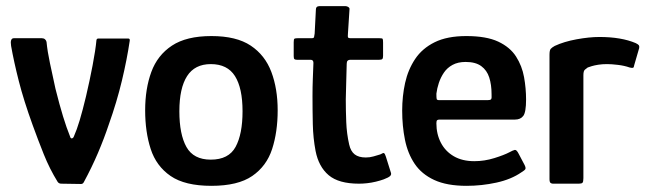

<svg xmlns="http://www.w3.org/2000/svg" viewBox="-20 -596 2094 623"><path d="M179 0Q171 0 167 -6Q141 -48 122 -95.5Q103 -143 86 -190Q57 -270 41 -333Q25 -396 16 -447Q12 -472 25 -472H116Q122 -472 126 -468.5Q130 -465 131 -460Q134 -429 142 -391.5Q150 -354 160 -308Q173 -256 184.5 -218.5Q196 -181 207 -154Q209 -146 213.5 -147Q218 -148 220 -154Q229 -174 238.5 -205.5Q248 -237 259 -283Q271 -334 280.5 -384Q290 -434 293 -466Q294 -471 299 -471H396Q402 -471 401 -464Q392 -403 375.5 -334Q359 -265 333 -192Q318 -147 298 -100Q278 -53 252 -5Q249 1 243 1Z M666 7Q580 7 533.5 -25Q487 -57 469 -112.5Q451 -168 451 -238Q451 -308 471 -362.5Q491 -417 538 -448Q585 -479 666 -479Q747 -479 793.5 -448Q840 -417 860.5 -362.5Q881 -308 881 -238Q881 -168 863 -112.5Q845 -57 798.5 -25Q752 7 666 7ZM664 -78Q722 -78 744.5 -119.5Q767 -161 767 -235Q767 -310 742.5 -349Q718 -388 664 -388Q612 -388 587 -349Q562 -310 562 -235Q562 -160 585 -119Q608 -78 664 -78Z M1145 0Q1079 0 1046.5 -27.5Q1014 -55 1004 -106Q996 -148 995 -193Q994 -238 994 -284Q994 -314 995 -339Q996 -364 997 -392Q997 -402 988 -402H944Q938 -402 935.5 -404Q933 -406 933 -414V-459Q933 -469 935.5 -470.5Q938 -472 946 -472H991Q998 -472 999 -475.5Q1000 -479 1001 -487L1005 -565Q1005 -576 1016 -576H1102Q1106 -576 1110.5 -573Q1115 -570 1114 -565L1109 -487Q1108 -477 1109.5 -474.5Q1111 -472 1117 -472H1211Q1220 -472 1221.5 -470Q1223 -468 1223 -458V-415Q1223 -407 1220.5 -404.5Q1218 -402 1210 -402H1116Q1111 -402 1108 -399Q1105 -396 1105 -389Q1104 -361 1103.5 -332.5Q1103 -304 1102 -274Q1102 -238 1103.5 -200Q1105 -162 1113 -127Q1118 -105 1131 -95Q1144 -85 1167 -85Q1180 -85 1192 -88.5Q1204 -92 1214 -95Q1224 -101 1226.5 -99Q1229 -97 1232 -88L1248 -37Q1251 -30 1246 -25Q1241 -20 1225 -14Q1214 -10 1199.5 -6.5Q1185 -3 1171 -1.5Q1157 0 1145 0Z M1285 -237Q1285 -284 1294.5 -327Q1304 -370 1327 -404.5Q1350 -439 1390.5 -459Q1431 -479 1493 -479Q1558 -479 1596.5 -461Q1635 -443 1654.5 -412.5Q1674 -382 1680.5 -345.5Q1687 -309 1687 -273Q1687 -232 1678 -220Q1669 -208 1651 -208H1406Q1401 -208 1398.5 -206Q1396 -204 1396 -196Q1396 -161 1410.5 -133Q1425 -105 1452.5 -89Q1480 -73 1519 -73Q1552 -73 1584 -83Q1616 -93 1633 -102Q1644 -108 1650 -109.5Q1656 -111 1663 -97L1682 -61Q1687 -51 1684.5 -47Q1682 -43 1672 -37Q1639 -14 1591 -3.5Q1543 7 1494 7Q1430 7 1389 -12Q1348 -31 1325.5 -64.5Q1303 -98 1294 -142.5Q1285 -187 1285 -237ZM1575 -291Q1575 -321 1567.5 -344.5Q1560 -368 1541.5 -381.5Q1523 -395 1491 -395Q1466 -395 1448.5 -385.5Q1431 -376 1420.5 -360.5Q1410 -345 1404 -327Q1398 -309 1396 -292Q1396 -278 1397 -274.5Q1398 -271 1406 -271H1562Q1571 -271 1573.5 -274Q1576 -277 1575 -291Z M1925 -476Q1996 -476 2043 -456Q2051 -452 2053 -449Q2055 -446 2054 -440L2038 -385Q2037 -377 2034 -376Q2031 -375 2023 -377Q2006 -383 1985 -385.5Q1964 -388 1950 -388Q1934 -388 1921.5 -386Q1909 -384 1900.5 -381.5Q1892 -379 1887 -377Q1883 -374 1878 -370Q1873 -366 1873 -352V-18Q1873 -6 1870 -3Q1867 0 1858 0H1774Q1770 0 1766.5 -2.5Q1763 -5 1763 -15V-418Q1763 -433 1767 -437.5Q1771 -442 1780 -447Q1810 -461 1851 -468.5Q1892 -476 1925 -476Z"/></svg>

Font: Glory SemiBold
Style: Regular
Weight: 600
Designer: Robert Leuschke
Foundry: Robert Leuschke
Version: Version 1.011